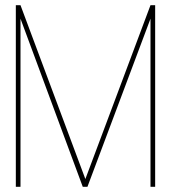

<svg xmlns="http://www.w3.org/2000/svg" viewBox="-20 -720 661 740"><path d="M59 -700H41V0H59V-648L299 0H317L560 -648V0H578V-700H560L309 -30Z"/></svg>

Font: Advent Pro Thin
Style: Regular
Weight: 250
Version: Version 3.000